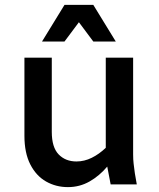

<svg xmlns="http://www.w3.org/2000/svg" viewBox="-20 -755 650 786"><path d="M80 -199V-519H192V-215Q192 -152 220 -123Q248 -94 293 -94Q325 -94 355.5 -109Q386 -124 413 -150V-519H525V-123Q525 -102 527 -85Q529 -68 532 -46L540 0H433L419 -73Q387 -35 346.5 -12Q306 11 258 11Q209 11 168.5 -12Q128 -35 104 -82Q80 -129 80 -199ZM152 -585 244 -735H362L454 -585H362L303 -664L244 -585Z"/></svg>

Font: Radio Canada Medium
Style: Regular
Weight: 500
Designer: Charles Daoud, Etienne Aubert Bonn, Alexandre Saumier Demers, Jacques Le Bailly
Foundry: Radio-Canada
Version: Version 2.104; ttfautohint (v1.8.4.7-5d5b);gftools[0.9.28.de